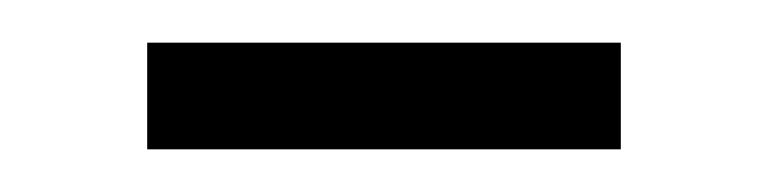

<svg xmlns="http://www.w3.org/2000/svg" viewBox="-20 57 360 90"><path d="M271 127H49V77H271Z"/></svg>

Font: Tanohe Sans Light
Style: Regular
Weight: 300
Designer: Village Type and Design LLC & Cristiano Sobral
Foundry: Cooper Hewitt Smithsonian Design Museum
Version: Version 1.00;September 29, 2021;FontCreator 13.0.0.2655 64-b